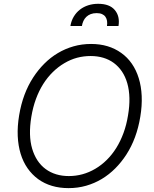

<svg xmlns="http://www.w3.org/2000/svg" viewBox="-20 -965 797 995"><path d="M79.2 -367.5Q88.8 -425.1 106.9 -473.5Q125 -522 152 -563.6Q177.6 -603 209.7 -635.1Q241.8 -667.3 279.7 -689.8Q317.5 -712.4 360.8 -724.8Q404.1 -737.2 452.1 -737.2Q498.2 -737.2 537.1 -725.5Q576 -713.8 608.3 -690.7Q640.3 -668 663.2 -634.9Q686.1 -601.9 699 -559.8Q712 -517.8 714.3 -467.5Q716.6 -417.3 707 -359.7Q688.6 -247.2 634.9 -164.1Q609.4 -124.6 577.4 -92.5Q545.5 -60.4 507.6 -37.6Q469.8 -14.9 426.5 -2.5Q383.2 9.9 335.2 9.9Q242.5 9.9 177.9 -36.6Q146 -60 122.9 -93Q99.8 -126.1 87 -168Q74.2 -209.9 71.9 -259.9Q69.6 -310 79.2 -367.5ZM146.7 -194.2Q157 -159.8 174.5 -133.3Q192.1 -106.9 216.4 -89Q240.8 -71 271 -61.8Q301.1 -52.6 336.6 -52.6Q409.8 -52.6 473.7 -90.2Q505.7 -109 533.2 -136.2Q560.7 -163.4 582.6 -198.3Q604.4 -233.3 620 -275.7Q635.7 -318.2 643.5 -367.5Q659.8 -463.1 639.6 -533.7Q629.6 -568.2 611.9 -594.5Q594.1 -620.7 569.8 -638.7Q545.5 -656.6 515.1 -665.7Q484.7 -674.7 449.9 -674.7Q413.4 -674.7 379.4 -665.7Q345.5 -656.6 313.2 -637.4Q281.2 -618.6 253.6 -591.4Q225.9 -564.3 203.8 -529.3Q181.8 -494.3 166.2 -451.9Q150.6 -409.4 142.4 -359.7Q126.4 -262.8 146.7 -194.2ZM488.6 -945.3Q547.6 -945.3 574.6 -913.4Q602.3 -881 594.1 -830.3H534.4Q536.6 -844.8 534.6 -856.9Q532.7 -869 526.3 -878Q519.9 -887.1 508.7 -892Q497.5 -897 480.8 -897Q463.4 -897 450.1 -891.9Q436.8 -886.7 427.4 -877.7Q418 -868.6 412.3 -856.4Q406.6 -844.1 404.5 -830.3H344.8Q349.4 -857.6 362.4 -879.1Q375.4 -900.6 394.4 -915.3Q413.4 -930 437.5 -937.7Q461.6 -945.3 488.6 -945.3Z"/></svg>

Font: Inter P Light
Style: Italic
Weight: 300
Italic angle: 9.39999°
Designer: Rasmus Andersson
Foundry: rsms
Version: Version 3.018;git-588b23468